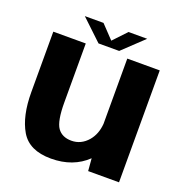

<svg xmlns="http://www.w3.org/2000/svg" viewBox="-130 -836 916 956"><g transform="rotate(20 328.5 -358.0)"><path d="M438 0H601.5V-593H429.5V-247C426.5 -210 415 -180 394.5 -155.5C370.5 -127.5 341.5 -113.5 307 -113.5C274 -113.5 249.5 -125 233.5 -147.5C217.5 -170.5 209.5 -215 209.5 -280.5V-593H37.5V-272.5C37.5 -188 52.5 -120.5 82 -70.5C112 -20 165 5 242 5C320 5 383.5 -19 432.5 -66ZM269 -615H378.5L489 -719.5H390L324 -649.5L257.5 -719.5H158.5Z"/></g></svg>

Font: Anybody
Style: Bold
Weight: 700
Designer: Tyler Finck
Foundry: Etcetera Type Company
Version: Version 1.110